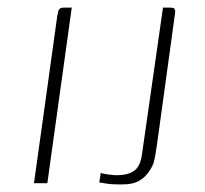

<svg xmlns="http://www.w3.org/2000/svg" viewBox="-20 -480 536 503"><path d="M69 0Q84 -109 99.5 -218.5Q115 -328 130 -438Q132 -445 132.5 -449.5Q133 -454 136.5 -457Q140 -460 147 -460H168L104 0ZM398 -150Q395 -129 391 -99.5Q387 -70 382 -52Q377 -39 367 -26Q357 -13 342 -5Q327 3 303 3Q295 3 284.5 3Q274 3 262.5 1.5Q251 0 240 -2L244 -27Q249 -25 263 -23Q277 -21 285 -21Q316 -21 332 -33Q348 -45 352 -76L407 -460H427Q434 -460 436.5 -457.5Q439 -455 439 -451Q439 -447 438 -441Z"/></svg>

Font: Genos ExtraLight
Style: Italic
Weight: 250
Italic angle: -8°
Designer: Robert E. Leuschke
Foundry: Robert E. Leuschke
Version: Version 1.010